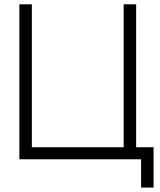

<svg xmlns="http://www.w3.org/2000/svg" viewBox="-20 -740 744 892"><path d="M635.5 131.5V0H70V-720H128V-56H554.5V-720H612.5V-56H693.5V131.5Z"/></svg>

Font: Vela Sans Light
Style: Regular
Weight: 300
Designer: Principal design: Mikhail Sharanda - project Manrope.
Design modification: Ravid Balaliev
Foundry: Mikhail Sharanda
Version: Version 1.001